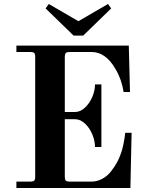

<svg xmlns="http://www.w3.org/2000/svg" viewBox="-20 -940 730 960"><path d="M62 0V-32H132Q146 -32 151 -37Q156 -42 156 -56V-656Q156 -670 151 -675Q146 -680 132 -680H62V-712H624L630 -480H598Q588 -544 558 -594Q509 -680 438 -680H328Q314 -680 309 -675Q304 -670 304 -656V-380H355Q382 -380 405.5 -402.5Q429 -425 442 -456.5Q455 -488 455 -518H487V-205H455Q455 -235 442 -267Q429 -299 405.5 -321.5Q382 -344 355 -344H304V-56Q304 -42 309 -37Q314 -32 328 -32H437Q466 -32 491.5 -46Q517 -60 535 -83Q553 -106 565 -128Q577 -150 585 -174Q591 -190 596.5 -216Q602 -242 604 -259L606 -276H638L632 0ZM208 -898 224 -920 372 -834 520 -920 536 -898 396 -762H348Z"/></svg>

Font: Old Standard TT
Style: Bold
Weight: 700
Designer: Alexey Kryukov <alexios@thessalonica.org.ru>
Version: Version 2.2